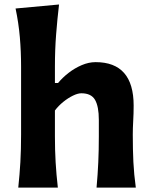

<svg xmlns="http://www.w3.org/2000/svg" viewBox="-20 -847 686 867"><path d="M62.5 0Q68.8 -59.6 72 -115.2Q75.2 -170.9 75.2 -239.7V-546.4Q75.2 -614.3 69.6 -679Q64 -743.7 50.3 -808.6L246.6 -826.7Q238.8 -760.7 233.4 -691.4Q228 -622.1 228 -546.4V-472.2H242.2Q261.7 -496.1 289.3 -517.6Q316.9 -539.1 348.6 -552.7Q380.4 -566.4 411.6 -566.4Q583.5 -566.4 583.5 -370.1Q583.5 -334.5 581.5 -300.8Q579.6 -267.1 579.6 -239.7Q579.6 -170.9 582.3 -115.2Q585 -59.6 593.3 0H416Q421.4 -59.6 423.8 -114.3Q426.3 -168.9 426.3 -231.4V-305.7Q426.3 -366.2 409.2 -396Q392.1 -425.8 347.2 -425.8Q331.1 -425.8 309.1 -415Q287.1 -404.3 265.4 -386.7Q243.7 -369.1 228 -348.1V-231.4Q228 -168.9 231.2 -114.3Q234.4 -59.6 241.2 0Z"/></svg>

Font: Pinar-DS3-FD Bold
Style: Regular
Weight: 700
Designer: Amin Abedi
Version: Version 3.000